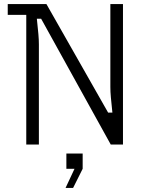

<svg xmlns="http://www.w3.org/2000/svg" viewBox="-20 -710 725 943"><path d="M109 0V-637H18V-690H208L511 -157H532Q527 -204 524.5 -232Q522 -260 522 -283V-690H584V0H524L182 -618H161Q166 -571 168.5 -543Q171 -515 171 -492V0ZM302 213 346 119H306V44H386V119L339 213Z"/></svg>

Font: Mozilla Headline ExtraLight
Style: Regular
Weight: 200
Designer: Studio DRAMA
Foundry: Studio DRAMA
Version: Version 1.000